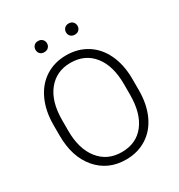

<svg xmlns="http://www.w3.org/2000/svg" viewBox="-205 -1018 1086 1165"><g transform="rotate(-30 338.5 -435.5)"><path d="M615.2 -316.9Q615.2 -218.8 581.3 -144.5Q547.4 -70.3 484.4 -30.3Q421.4 9.8 338.9 9.8Q214.4 9.8 137.7 -79.3Q61 -168.5 61 -319.8V-393.1Q61 -490.2 95.5 -565.2Q129.9 -640.1 192.9 -680.4Q255.9 -720.7 337.9 -720.7Q419.9 -720.7 482.7 -681.2Q545.4 -641.6 579.6 -569.3Q613.8 -497.1 615.2 -401.9ZM555.2 -394Q555.2 -522.5 497.1 -595.2Q439 -668 337.9 -668Q238.8 -668 179.9 -595Q121.1 -522 121.1 -391.1V-316.9Q121.1 -190.4 179.7 -116.5Q238.3 -42.5 338.9 -42.5Q440.9 -42.5 498 -115.5Q555.2 -188.5 555.2 -318.8ZM194.3 -841.3Q194.3 -857.9 204.8 -869.4Q215.3 -880.9 234.4 -880.9Q252.9 -880.9 263.9 -869.4Q274.9 -857.9 274.9 -841.3Q274.9 -825.2 263.9 -814Q252.9 -802.7 234.4 -802.7Q215.3 -802.7 204.8 -814Q194.3 -825.2 194.3 -841.3ZM407.7 -840.8Q407.7 -857.4 418.5 -868.9Q429.2 -880.4 447.8 -880.4Q466.8 -880.4 477.5 -868.9Q488.3 -857.4 488.3 -840.8Q488.3 -824.7 477.5 -813.5Q466.8 -802.2 447.8 -802.2Q429.2 -802.2 418.5 -813.5Q407.7 -824.7 407.7 -840.8Z"/></g></svg>

Font: RobotoInd Light
Style: Regular
Weight: 300
Designer: Google
Version: Version 2.001151; 2014